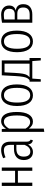

<svg xmlns="http://www.w3.org/2000/svg" viewBox="1236 -1810 779 3290"><g transform="rotate(-90 1625.0 -164.5)"><path d="M344 0V-247H140V0H84V-523H140V-295H344V-523H400V0Z M878 -28 866 11Q834 3 817 -16Q800 -35 795 -71Q748 11 664 11Q602 11 565 -32Q528 -75 528 -145Q528 -227 577.5 -270.5Q627 -314 719 -314H788V-374Q788 -431 765.5 -459Q743 -487 695 -487Q640 -487 575 -459L559 -499Q634 -534 700 -534Q772 -534 807.5 -493.5Q843 -453 843 -378V-100Q843 -68 851.5 -52.5Q860 -37 878 -28ZM788 -131V-273H724Q654 -273 620.5 -242Q587 -211 587 -147Q587 -92 609.5 -63Q632 -34 673 -34Q749 -34 788 -131Z M1352 -264Q1352 -132 1308.5 -60.5Q1265 11 1187 11Q1149 11 1119 -8Q1089 -27 1067 -59V197L1011 205V-523H1060L1064 -450Q1115 -534 1196 -534Q1272 -534 1312 -466Q1352 -398 1352 -264ZM1292 -264Q1292 -380 1265.5 -433.5Q1239 -487 1186 -487Q1118 -487 1067 -399V-115Q1113 -37 1178 -37Q1292 -37 1292 -264Z M1824 -263Q1824 -132 1774.5 -60.5Q1725 11 1638 11Q1551 11 1502.5 -60Q1454 -131 1454 -261Q1454 -393 1503 -463.5Q1552 -534 1639 -534Q1728 -534 1776 -465.5Q1824 -397 1824 -263ZM1513 -261Q1513 -36 1638 -36Q1765 -36 1765 -263Q1765 -378 1733 -432Q1701 -486 1639 -486Q1513 -486 1513 -261Z M2277 -47V145H2235L2224 0H1924L1913 145H1871V-47H1898Q1920 -66 1932 -87Q1944 -108 1953 -154.5Q1962 -201 1967 -286L1980 -523H2236V-47ZM2180 -476H2031L2021 -292Q2016 -209 2007.5 -162.5Q1999 -116 1985 -91Q1971 -66 1947 -47H2180Z M2746 -263Q2746 -132 2696.5 -60.5Q2647 11 2560 11Q2473 11 2424.5 -60Q2376 -131 2376 -261Q2376 -393 2425 -463.5Q2474 -534 2561 -534Q2650 -534 2698 -465.5Q2746 -397 2746 -263ZM2435 -261Q2435 -36 2560 -36Q2687 -36 2687 -263Q2687 -378 2655 -432Q2623 -486 2561 -486Q2435 -486 2435 -261Z M3199 -154Q3199 -77 3151 -38.5Q3103 0 3023 0H2881V-519Q2914 -525 2950.5 -529.5Q2987 -534 3017 -534Q3091 -534 3133.5 -497Q3176 -460 3176 -398Q3176 -352 3155 -324Q3134 -296 3089 -283Q3142 -278 3170.5 -245.5Q3199 -213 3199 -154ZM2937 -481V-301H3031Q3073 -301 3096.5 -325Q3120 -349 3120 -396Q3120 -441 3094.5 -464.5Q3069 -488 3018 -488Q2981 -488 2937 -481ZM3142 -154Q3142 -209 3115 -233Q3088 -257 3037 -257H2937V-45H3022Q3142 -45 3142 -154Z"/></g></svg>

Font: Fira Sans Extra Condensed Light
Style: Regular
Weight: 300
Width: 1
Designer: Carrois Corporate & Edenspiekermann AG
Foundry: Carrois Corporate GbR & Edenspiekermann AG
Version: Version 4.203